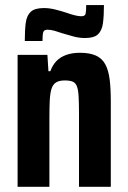

<svg xmlns="http://www.w3.org/2000/svg" viewBox="-20 -722 494 742"><path d="M48 0V-510H163.2L167.2 -446.8H174.5Q183.5 -471 198.5 -486.5Q213.6 -501.9 236.3 -509.9Q259 -518 289 -518Q326.9 -518 350.7 -507.2Q374.5 -496.3 386.8 -473.6Q399.2 -450.9 403.7 -415.6Q408.2 -380.2 408.2 -330.6V0H285.3V-283.3Q285.3 -326.2 283.7 -351.6Q282 -376.9 276.7 -389.6Q271.4 -402.4 260.4 -406.7Q249.5 -411.1 230.4 -411.1Q208.7 -411.1 196.5 -403.4Q184.2 -395.6 178.9 -378.4Q173.6 -361.3 172.2 -333Q170.9 -304.7 170.9 -262.5V0ZM75.8 -563.6Q75.8 -605.8 79.5 -633.9Q83.3 -662 98.8 -676.4Q114.4 -690.9 149.6 -690.9Q170.7 -690.9 193.6 -685.2Q216.4 -679.5 236.6 -672.8Q252.7 -667.1 267.7 -663.2Q282.7 -659.2 294.2 -659.2Q308.5 -659.2 310.8 -668.9Q313.1 -678.6 313.1 -702.3H381.7Q381.7 -661.3 377.9 -632.7Q374.1 -604.1 358.8 -589.5Q343.5 -575 308.3 -575Q287.1 -575 264.6 -580.9Q242 -586.8 221.9 -593.1Q205.7 -598.8 190.8 -603Q175.8 -607.2 163.6 -607.2Q149.9 -607.2 147.1 -597.5Q144.2 -587.8 144.2 -563.6Z"/></svg>

Font: Saira Thin Condensed
Style: Regular
Weight: 100
Width: 3
Version: Version 1.101